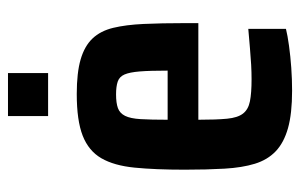

<svg xmlns="http://www.w3.org/2000/svg" viewBox="-152 -574 734 469"><g transform="rotate(-90 214.5 -339.0)"><path d="M228 8Q172 8 136.5 -2Q101 -12 80 -32Q59 -52 49.5 -83Q40 -114 37.5 -157Q35 -200 35 -254Q35 -326 40 -376.5Q45 -427 63 -458Q81 -489 118 -503.5Q155 -518 220 -518Q272 -518 304.5 -508.5Q337 -499 355.5 -479.5Q374 -460 381.5 -429Q389 -398 391 -354.5Q393 -311 393 -255V-221H157Q157 -177 159.5 -151Q162 -125 172 -112Q182 -99 202 -95Q222 -91 256 -91Q273 -91 291.5 -92Q310 -93 332.5 -95Q355 -97 379 -99V-7Q363 -3 337.5 0.5Q312 4 284 6Q256 8 228 8ZM277 -280V-296Q277 -339 275 -364Q273 -389 267.5 -401.5Q262 -414 250 -418Q238 -422 219 -422Q198 -422 185.5 -417.5Q173 -413 166.5 -400Q160 -387 158.5 -362Q157 -337 157 -296H292ZM166 -588V-686H271V-588Z"/></g></svg>

Font: Saira Condensed
Style: Bold
Weight: 700
Width: 3
Designer: Hector Gatti with collaboration of the Omnibus-Type team
Foundry: Omnibus-Type
Version: Version 1.101